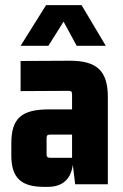

<svg xmlns="http://www.w3.org/2000/svg" viewBox="-20 -716 478 746"><path d="M260 -103H175C165 -103 161 -106 161 -116V-180C161 -190 165 -193 175 -193H260ZM166 10C226 10 256 -23 263 -76L272 0H399V-339C399 -442 355 -481 248 -480L60 -479V-362L246 -363C256 -363 260 -360 260 -350V-291H171C64 -291 24 -257 24 -159V-112C24 -24 63 10 151 10ZM297 -696H159L60 -538H168L227 -632L278 -538H391Z"/></svg>

Font: Gemini
Style: Regular
Weight: 700
Designer: Pushpananda Ekanayake, Sol Matas, Kosala Senevirathne
Foundry: Mooniak
Version: Version 1.000;PS 1.0;hotconv 1.0.86;makeotf.lib2.5.63406